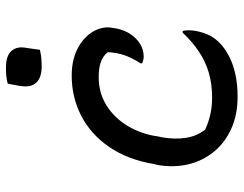

<svg xmlns="http://www.w3.org/2000/svg" viewBox="-106 -695 812 640"><g transform="rotate(-90 300.0 -375.0)"><path d="M368 -542Q397 -542 421 -536Q445 -530 463.5 -519.5Q482 -509 496 -495Q516 -475 524 -450.5Q532 -426 527 -406L525 -393Q520 -367 506.5 -346.5Q493 -326 473.5 -314Q454 -302 431 -302Q426 -302 420 -303.5Q414 -305 409 -307V-313Q427 -340 436 -366.5Q445 -393 446 -422Q433 -438 413 -445Q393 -452 363 -452Q311 -452 269.5 -426.5Q228 -401 200.5 -356Q173 -311 165 -253L162 -239Q155 -198 160.5 -161.5Q166 -125 188 -97Q212 -86 238 -80Q264 -74 295 -74Q340 -74 377.5 -85Q415 -96 448 -118Q481 -140 511 -172H517Q519 -163 519 -152Q519 -141 517 -129Q512 -103 502.5 -83.5Q493 -64 475 -47Q457 -30 430.5 -16.5Q404 -3 370.5 4Q337 11 298 11Q237 11 190 -10.5Q143 -32 113 -69.5Q83 -107 72 -154.5Q61 -202 70 -255L73 -267Q88 -356 130.5 -417.5Q173 -479 234.5 -510.5Q296 -542 368 -542ZM341 -755Q347 -757 353.5 -758Q360 -759 367.5 -760Q375 -761 382.5 -761Q390 -761 397 -761Q434 -761 450.5 -742.5Q467 -724 460 -691L454 -648Q448 -647 441.5 -645.5Q435 -644 427.5 -643.5Q420 -643 413.5 -642.5Q407 -642 399 -642Q361 -642 344 -660.5Q327 -679 334 -717Z"/></g></svg>

Font: Rec Mono Duotone
Style: Italic
Weight: 400
Italic angle: -10°
Monospace: yes
Version: Version 1.085; ttfautohint (v1.8.4.7-5d5b)